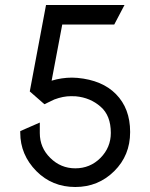

<svg xmlns="http://www.w3.org/2000/svg" viewBox="-20 -748 602 768"><path d="M263.7 -363.3Q232.4 -363.3 197.3 -350.1L157.7 -331.1L99.1 -382.3L164.1 -728H478L437 -649.9H229L186.5 -425.3Q226.6 -437.5 268.1 -437.5Q279.3 -437.5 289.6 -436.5Q389.2 -427.2 443.8 -371.6Q500.5 -314 500.5 -220.7V-219.2Q500.5 -126.5 437 -63.5Q373 0 281.2 0Q188.5 0 125.5 -63.5Q61 -128.9 61 -217.3V-223.6L139.2 -257.8V-215.8Q139.2 -157.2 181.2 -116.2Q223.1 -74.7 281.2 -74.7Q340.3 -74.7 381.8 -116.2Q423.3 -158.2 423.3 -216.3Q423.3 -286.1 382.3 -321.3Q341.3 -357.4 283.2 -362.8Q273.4 -363.3 263.7 -363.3Z"/></svg>

Font: NovaMono
Style: Regular
Weight: 400
Monospace: yes
Version: Version 1.2